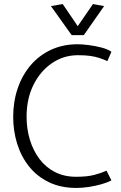

<svg xmlns="http://www.w3.org/2000/svg" viewBox="-20 -912 594 946"><path d="M529 -657Q510 -670 479 -678Q448 -686 416 -690Q384 -694 363 -694Q290 -694 231 -666.5Q172 -639 130.5 -590Q89 -541 67 -476Q45 -411 45 -336Q45 -267 64.5 -204Q84 -141 123 -92Q162 -43 220.5 -14.5Q279 14 357 14Q386 14 418.5 9Q451 4 480.5 -4.5Q510 -13 529 -23L505 -71Q478 -59 443.5 -50Q409 -41 355 -41Q297 -41 251.5 -64Q206 -87 175 -128Q144 -169 127.5 -222.5Q111 -276 111 -337Q111 -425 144.5 -493Q178 -561 235.5 -600.5Q293 -640 364 -640Q400 -640 424.5 -636.5Q449 -633 469 -626.5Q489 -620 509 -611ZM363 -783 289 -892 231 -882 333 -739H393L493 -882L438 -892Z"/></svg>

Font: Catamaran Light
Style: Regular
Weight: 300
Designer: Pria Ravichandran
Version: Version 2.000